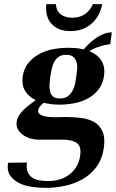

<svg xmlns="http://www.w3.org/2000/svg" viewBox="-20 -667 563 932"><path d="M19 123 111 122Q107 148 113.5 165.5Q120 183 134 193.5Q148 204 168.5 208Q189 212 213 212Q242 212 268 204.5Q294 197 315 181.5Q336 166 350.5 143Q365 120 369 89Q376 43 352.5 27Q329 11 287 11H166Q148 11 128.5 5.5Q109 0 93 -11Q77 -22 67.5 -38Q58 -54 61 -75Q63 -92 72.5 -107Q82 -122 95.5 -135Q109 -148 124.5 -159.5Q140 -171 153 -181Q119 -198 102 -225.5Q85 -253 90 -295Q96 -336 118.5 -362.5Q141 -389 172 -405.5Q203 -422 239.5 -428.5Q276 -435 309 -435Q329 -435 348.5 -433.5Q368 -432 386 -427Q399 -442 414.5 -457Q430 -472 447.5 -483.5Q465 -495 484 -502.5Q503 -510 523 -510L515 -452Q508 -452 493 -449Q478 -446 462.5 -441Q447 -436 433.5 -430Q420 -424 415 -418Q454 -402 472.5 -372.5Q491 -343 485 -298Q479 -258 457 -231Q435 -204 404.5 -188Q374 -172 338.5 -165.5Q303 -159 269 -159Q230 -159 192 -168Q183 -161 175 -151.5Q167 -142 165 -131Q164 -121 171 -114.5Q178 -108 189.5 -104.5Q201 -101 216.5 -99.5Q232 -98 247 -98Q264 -98 277.5 -98.5Q291 -99 299 -99Q340 -99 376.5 -94Q413 -89 439 -73.5Q465 -58 478 -28Q491 2 484 51Q476 105 448.5 142.5Q421 180 381.5 202.5Q342 225 295 235Q248 245 201 245Q171 245 137 240.5Q103 236 74.5 222.5Q46 209 29.5 185.5Q13 162 19 123ZM271 -189Q294 -189 308 -199Q322 -209 331 -224.5Q340 -240 344 -258.5Q348 -277 350 -295Q353 -312 354.5 -331Q356 -350 351.5 -365.5Q347 -381 335.5 -391Q324 -401 301 -401Q278 -401 264 -390.5Q250 -380 242 -364.5Q234 -349 230.5 -330Q227 -311 224 -294Q222 -277 220.5 -258.5Q219 -240 222.5 -224.5Q226 -209 237 -199Q248 -189 271 -189ZM205 -647H251Q254 -613 275.5 -597Q297 -581 331 -581Q401 -581 431 -647H476Q465 -587 423.5 -551.5Q382 -516 322 -516Q262 -516 230 -551.5Q198 -587 205 -647Z"/></svg>

Font: Gamine
Style: Bold Italic
Weight: 700
Designer: Tapiwanashe Sebastian Garikayi
Version: Version 1.000